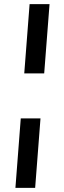

<svg xmlns="http://www.w3.org/2000/svg" viewBox="-20 -732 311 934"><path d="M98 -375 124 -712H221L195 -375ZM55 182 81 -156H177L151 182Z"/></svg>

Font: Muli SemiBold
Style: Italic
Weight: 600
Italic angle: -4.541°
Designer: Vernon Adams
Foundry: Vernon Adams
Version: Version 2.100; ttfautohint (v1.8.1.43-b0c9)